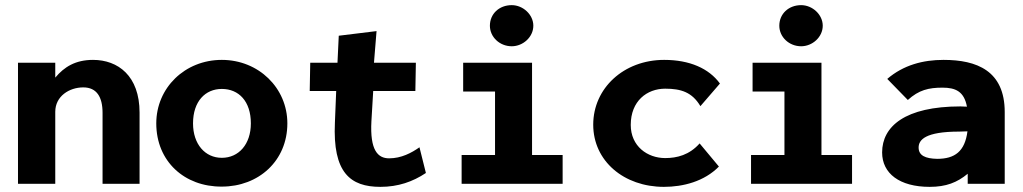

<svg xmlns="http://www.w3.org/2000/svg" viewBox="-20 -715 3981 747"><path d="M50 0H195V-280C195 -341 250 -375 304 -375C356 -375 379 -338 379 -276V0H523V-277C523 -420 439 -482 342 -482C274 -482 230 -455 195 -413V-471H50Z M843 11C986 11 1098 -89 1098 -235C1098 -373 986 -482 843 -482C699 -482 588 -373 588 -235C588 -87 698 12 843 11ZM843 -101C778 -101 731 -154 731 -235C731 -321 779 -369 843 -369C909 -369 956 -321 956 -235C956 -154 909 -101 843 -101Z M1460 12C1529 12 1586 -8 1637 -42L1612 -142C1581 -120 1541 -99 1494 -99C1450 -99 1419 -130 1425 -243L1432 -361H1596L1598 -471H1435L1445 -594L1298 -576L1293 -471H1187L1185 -361H1288L1283 -238C1274 -43 1343 12 1460 12Z M1971 -535C2015 -535 2055 -571 2055 -615C2055 -658 2015 -695 1971 -695C1922 -695 1886 -661 1886 -615C1886 -571 1924 -535 1971 -535ZM1776 0H2169V-112H2050V-471H1782V-359H1906V-112H1776Z M2563 12C2638 12 2720 -9 2777 -67L2702 -157C2662 -112 2614 -100 2568 -100C2499 -100 2434 -146 2434 -229C2434 -322 2497 -370 2568 -370C2630 -370 2673 -356 2705 -302L2781 -390C2738 -449 2663 -482 2564 -482C2407 -482 2288 -372 2288 -230C2288 -88 2408 12 2563 12Z M3097 -535C3141 -535 3181 -571 3181 -615C3181 -658 3141 -695 3097 -695C3048 -695 3012 -661 3012 -615C3012 -571 3050 -535 3097 -535ZM2902 0H3295V-112H3176V-471H2908V-359H3032V-112H2902Z M3597 12C3661 12 3704 -5 3745 -39V0H3889V-279C3889 -440 3780 -482 3651 -482C3571 -482 3495 -462 3432 -408L3512 -326C3555 -365 3593 -374 3647 -374C3698 -374 3731 -359 3742 -300C3732 -300 3722 -301 3717 -301C3501 -301 3412 -223 3412 -122C3412 -40 3480 12 3597 12ZM3554 -141C3554 -171 3580 -203 3712 -203C3720 -203 3732 -204 3744 -204C3734 -126 3695 -97 3626 -97C3580 -98 3554 -110 3554 -141Z"/></svg>

Font: Inconsolata SemiExpanded Black
Style: Regular
Weight: 900
Width: 6
Monospace: yes
Designer: Raph Levien, Cyreal, Brenton Simpson
Foundry: Raph Levien, Cyreal, Google
Version: Version 3.100